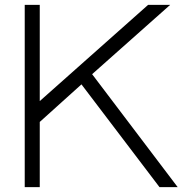

<svg xmlns="http://www.w3.org/2000/svg" viewBox="-20 -772 759 792"><path d="M82 0V-752H144V-355L591 -752H682L360 -466L713 0H638L316 -424L144 -269V0Z"/></svg>

Font: Milkman
Style: Regular
Weight: 300
Designer: Giulia Boggio / Martin Desinde
Version: Version 1.000